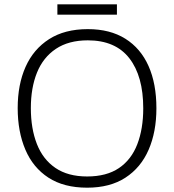

<svg xmlns="http://www.w3.org/2000/svg" viewBox="-20 -860 808 890"><path d="M705 -358Q705 -249 669 -166Q633 -83 561.5 -36.5Q490 10 384 10Q276 10 204.5 -36.5Q133 -83 97.5 -166.5Q62 -250 62 -359Q62 -468 98.5 -550Q135 -632 207.5 -678.5Q280 -725 387 -725Q490 -725 561 -680.5Q632 -636 668.5 -554Q705 -472 705 -358ZM123 -359Q123 -264 151 -192.5Q179 -121 237 -81.5Q295 -42 384 -42Q474 -42 531.5 -81Q589 -120 616.5 -191.5Q644 -263 644 -358Q644 -507 579.5 -590Q515 -673 387 -673Q298 -673 239 -633.5Q180 -594 151.5 -523.5Q123 -453 123 -359ZM522 -840V-792H246V-840Z"/></svg>

Font: Noto Sans Thai Looped Light
Style: Regular
Weight: 300
Designer: Sasikarn Vongin, Ben Mitchell
Foundry: The Fontpad Ltd
Version: Version 1.001; ttfautohint (v1.8.4.7-5d5b)